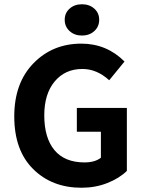

<svg xmlns="http://www.w3.org/2000/svg" viewBox="-20 -870 675 902"><path d="M423 -724Q400 -703 365 -703Q330 -703 307 -724Q284 -745 284 -777Q284 -809 307 -829.5Q330 -850 365 -850Q400 -850 423 -829.5Q446 -809 446 -777Q446 -745 423 -724ZM363 12Q224 12 135.5 -76Q47 -164 47 -323Q47 -480 137 -572.5Q227 -665 362 -665Q481 -665 565 -581L493 -493Q435 -546 367 -546Q286 -546 237 -487.5Q188 -429 188 -328Q188 -222 236 -164.5Q284 -107 377 -107Q426 -107 454 -129V-251H341V-363H576V-67Q540 -32 484 -10Q428 12 363 12Z"/></svg>

Font: Assistant
Style: Bold
Weight: 700
Designer: Hebrew By Ben Nathan, Latin by Paul Hunt
Version: Version 2.001;PS 002.001;hotconv 1.0.88;makeotf.lib2.5.64775